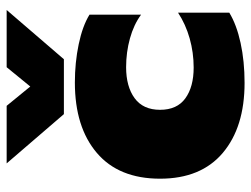

<svg xmlns="http://www.w3.org/2000/svg" viewBox="-109 -631 755 577"><g transform="rotate(-90 268.5 -342.5)"><path d="M66 -700H239L297 -629L355 -700H527L379 -528H214ZM20 -239Q20 -363 97.5 -429Q175 -495 309 -495Q369 -495 424 -483.5Q479 -472 513 -451V-296Q483 -318 441.5 -329.5Q400 -341 355 -341Q297 -341 262 -315.5Q227 -290 227 -239Q227 -188 261.5 -163Q296 -138 354 -138Q399 -138 441.5 -150Q484 -162 519 -185V-31Q483 -9 428 3Q373 15 308 15Q175 15 97.5 -50.5Q20 -116 20 -239Z"/></g></svg>

Font: Prompt ExtraBold
Style: Regular
Weight: 800
Designer: Katatrad Team
Foundry: CadsonDemak
Version: Version 1.000